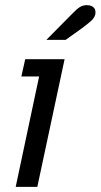

<svg xmlns="http://www.w3.org/2000/svg" viewBox="-20 -726 391 746"><path d="M41 0 132 -429H63L78 -496H231L125 0ZM160 -571 263 -675Q279 -692 291 -699Q303 -706 317 -706Q332 -706 341.5 -699Q351 -692 351 -678Q351 -659 332 -643Q313 -627 298 -616L235 -571Z"/></svg>

Font: Atkinson Hyperlegible Next
Style: Italic
Weight: 400
Italic angle: -12°
Designer: Elliott Scott, Megan Eiswerth, Linus Boman, Theodore Petrosky, Letters from Sweden
Foundry: Applied Design Works, Letters from Sweden
Version: Version 2.001